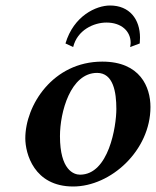

<svg xmlns="http://www.w3.org/2000/svg" viewBox="-20 -668 567 698"><path d="M453 -497 488 -510C488 -517 489 -524 489 -531C489 -598 451 -648 380 -648C330 -648 248 -611 218 -510L246 -497C261 -559 321 -586 367 -586C421 -586 455 -555 455 -512C455 -507 454 -502 453 -497ZM72 -165C72 -111 103 10 246 10C383 10 527 -121 527 -279C527 -351 490 -444 352 -444C172 -444 72 -285 72 -165ZM198 -173C198 -260 236 -403 333 -403C392 -403 403 -333 403 -272C403 -208 375 -33 271 -33C248 -33 198 -50 198 -173Z"/></svg>

Font: Linux Libertine O
Style: Bold Italic
Weight: 700
Italic angle: -11.5°
Designer: Philipp H. Poll
Foundry: Philipp H. Poll
Version: Version 4.1.0